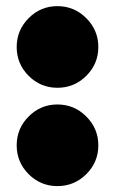

<svg xmlns="http://www.w3.org/2000/svg" viewBox="-20 -574 380 635"><path d="M74.7 -323.2Q35.2 -362.8 35.2 -418.5Q35.2 -474.1 74.7 -513.9Q114.3 -553.7 169.9 -553.7Q225.6 -553.7 265.4 -513.9Q305.2 -474.1 305.2 -418.5Q305.2 -362.8 265.4 -323.2Q225.6 -283.7 169.9 -283.7Q114.3 -283.7 74.7 -323.2ZM74.7 2Q35.2 -37.6 35.2 -93.3Q35.2 -148.9 74.7 -188.7Q114.3 -228.5 169.9 -228.5Q225.6 -228.5 265.4 -188.7Q305.2 -148.9 305.2 -93.3Q305.2 -37.6 265.4 2Q225.6 41.5 169.9 41.5Q114.3 41.5 74.7 2Z"/></svg>

Font: Cooper* Black
Style: Regular
Weight: 900
Designer: Owen Earl
Foundry: indestructible type*
Version: Version 0.001